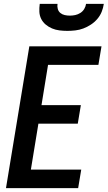

<svg xmlns="http://www.w3.org/2000/svg" viewBox="-20 -975 558 995"><path d="M11 0 132 -735H506L490 -639H229L195 -430H399L383 -334H179L140 -96H401L385 0ZM329 -815Q308 -815 288 -817.5Q268 -820 250 -827.5Q232 -835 217 -847.5Q202 -860 193.5 -877Q185 -894 184 -914Q183 -934 186 -955H278Q276 -941 279.5 -928.5Q283 -916 292.5 -908Q302 -900 315 -897Q328 -894 342 -894Q356 -894 370 -897Q384 -900 396.5 -908Q409 -916 416.5 -928.5Q424 -941 426 -955H518Q515 -934 507 -914Q499 -894 484.5 -877Q470 -860 451 -847.5Q432 -835 412 -827.5Q392 -820 371 -817.5Q350 -815 329 -815Z"/></svg>

Font: Iosevka
Style: Bold Italic
Weight: 700
Italic angle: -9°
Monospace: yes
Designer: Belleve Invis
Foundry: Belleve Invis
Version: Version 32.5.0; ttfautohint (v1.8.4)